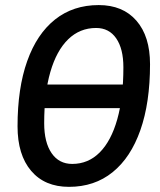

<svg xmlns="http://www.w3.org/2000/svg" viewBox="-20 -723 626 753"><path d="M96.2 -298.8 112.3 -391.6H522.9L506.8 -298.8ZM250.5 9.8Q155.3 9.8 102.1 -53Q48.8 -115.7 48.8 -227.5Q48.8 -377 86.7 -483.4Q124.5 -589.8 195.8 -646.5Q267.1 -703.1 367.2 -703.1Q461.9 -703.1 515.1 -641.8Q568.4 -580.6 568.4 -471.2Q568.4 -320.3 530.5 -212.6Q492.7 -105 421.6 -47.6Q350.6 9.8 250.5 9.8ZM263.2 -80.1Q326.2 -80.1 371.1 -125.2Q416 -170.4 439.9 -255.1Q463.9 -339.8 463.9 -459Q463.9 -531.7 435.8 -572.5Q407.7 -613.3 356.9 -613.3Q293 -613.3 247.3 -568.8Q201.7 -524.4 177.5 -440.9Q153.3 -357.4 153.3 -239.7Q153.3 -164.6 182.4 -122.3Q211.4 -80.1 263.2 -80.1Z"/></svg>

Font: Cascadia Code
Style: Italic
Weight: 400
Italic angle: -10°
Designer: Aaron Bell
Foundry: Saja Typeworks
Version: Version 2407.024